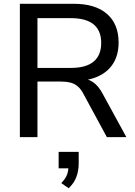

<svg xmlns="http://www.w3.org/2000/svg" viewBox="-20 -725 713 1015"><path d="M85 0V-705H370Q484 -705 545.5 -651.5Q607 -598 607 -500Q607 -436 579 -390.5Q551 -345 498 -321Q445 -297 370 -297L380 -311H402Q442 -311 471.5 -291Q501 -271 524 -227L648 0H545L423 -225Q409 -253 391.5 -268Q374 -283 351.5 -288.5Q329 -294 298 -294H178V0ZM178 -366H355Q435 -366 475 -399.5Q515 -433 515 -498Q515 -563 475 -596Q435 -629 355 -629H178ZM343 270 304 243Q327 219 334.5 198Q342 177 342 153L364 165H290V78H396V140Q396 178 383.5 211Q371 244 343 270Z"/></svg>

Font: Nunito Sans 12pt ExtraLight 12pt Medium
Style: Regular
Weight: 500
Version: Version 3.101;gftools[0.9.27]